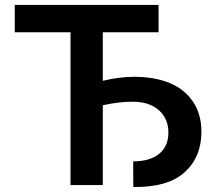

<svg xmlns="http://www.w3.org/2000/svg" viewBox="-20 -747 876 775"><path d="M620.1 -727.1V-616.7H395V-420.9Q461.9 -437 521.5 -437Q602.5 -437 663.1 -412.6Q723.6 -388.2 758.3 -337.6Q793 -287.1 793 -215.3Q793 -112.8 725.1 -51.5Q657.2 9.8 518.1 7.8L517.6 -95.7Q585.4 -95.7 622.6 -126.2Q659.7 -156.7 659.7 -211.4Q659.7 -268.6 620.8 -302.5Q582 -336.4 515.6 -336.4Q460.9 -336.4 395 -322.3V0H264.6V-616.7H39.6V-727.1Z"/></svg>

Font: Interop SemBd
Style: Regular
Weight: 600
Designer: Rasmus Andersson, Google, Jang Haemin
Foundry: jhaemin
Version: Version 1.007